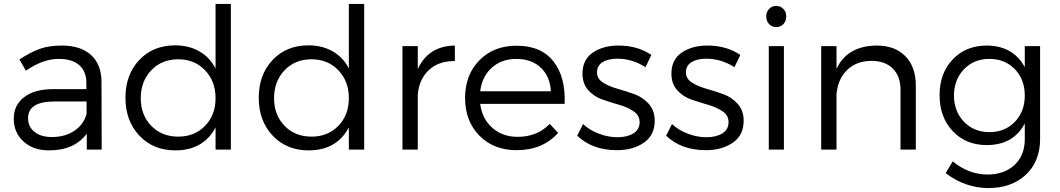

<svg xmlns="http://www.w3.org/2000/svg" viewBox="-20 -762 5400 978"><path d="M50 -157Q50 -226 102 -266.5Q154 -307 247 -308H420V-339Q420 -398 384 -430Q348 -462 279 -462Q199 -462 112 -402L79 -459Q135 -496 182.5 -513Q230 -530 294 -530Q391 -530 443.5 -482Q496 -434 497 -348L498 0H422V-81Q359 4 229 4Q149 4 99.5 -41.5Q50 -87 50 -157ZM123 -160Q123 -116 156 -90Q189 -64 244 -64Q311 -64 358.5 -95.5Q406 -127 421 -182V-245H257Q123 -245 123 -160Z M872 -531Q942 -531 995.5 -500.5Q1049 -470 1078 -413V-742H1156V0H1078V-113Q1016 4 873 4Q761 4 690 -71Q619 -146 619 -264Q619 -382 689.5 -456.5Q760 -531 872 -531ZM888 -66Q971 -66 1024.5 -121Q1078 -176 1078 -262Q1078 -348 1024.5 -404Q971 -460 888 -460Q804 -460 750.5 -404Q697 -348 697 -262Q697 -176 750.5 -121Q804 -66 888 -66Z M1551 -531Q1621 -531 1674.5 -500.5Q1728 -470 1757 -413V-742H1835V0H1757V-113Q1695 4 1552 4Q1440 4 1369 -71Q1298 -146 1298 -264Q1298 -382 1368.5 -456.5Q1439 -531 1551 -531ZM1567 -66Q1650 -66 1703.5 -121Q1757 -176 1757 -262Q1757 -348 1703.5 -404Q1650 -460 1567 -460Q1483 -460 1429.5 -404Q1376 -348 1376 -262Q1376 -176 1429.5 -121Q1483 -66 1567 -66Z M2030 0V-527H2108V-410Q2162 -528 2297 -530V-451Q2215 -452 2165 -405.5Q2115 -359 2108 -280V0Z M2610 -529Q2735 -530 2798.5 -450Q2862 -370 2856 -233H2426Q2436 -156 2488 -110.5Q2540 -65 2617 -65Q2717 -65 2780 -131L2823 -85Q2744 3 2611 3Q2495 3 2422 -71Q2349 -145 2349 -263Q2349 -381 2422 -455Q2495 -529 2610 -529ZM2426 -297H2786Q2782 -373 2734.5 -417.5Q2687 -462 2610 -462Q2535 -462 2485 -417Q2435 -372 2426 -297Z M2920 -71 2950 -130Q2983 -99 3030.5 -81Q3078 -63 3125 -63Q3174 -63 3205.5 -82Q3237 -101 3238 -138Q3239 -173 3209 -194Q3179 -215 3136 -227.5Q3093 -240 3050 -254.5Q3007 -269 2977 -302Q2947 -335 2947 -387Q2947 -458 2999.5 -494Q3052 -530 3130 -530Q3228 -530 3298 -482L3268 -420Q3200 -463 3125 -463Q3078 -463 3049.5 -445.5Q3021 -428 3021 -393Q3021 -361 3051.5 -341.5Q3082 -322 3125 -310Q3168 -298 3211 -282.5Q3254 -267 3284.5 -233Q3315 -199 3315 -147Q3315 -73 3259.5 -35Q3204 3 3122 3Q2997 3 2920 -71Z M3373 -71 3403 -130Q3436 -99 3483.5 -81Q3531 -63 3578 -63Q3627 -63 3658.5 -82Q3690 -101 3691 -138Q3692 -173 3662 -194Q3632 -215 3589 -227.5Q3546 -240 3503 -254.5Q3460 -269 3430 -302Q3400 -335 3400 -387Q3400 -458 3452.5 -494Q3505 -530 3583 -530Q3681 -530 3751 -482L3721 -420Q3653 -463 3578 -463Q3531 -463 3502.5 -445.5Q3474 -428 3474 -393Q3474 -361 3504.5 -341.5Q3535 -322 3578 -310Q3621 -298 3664 -282.5Q3707 -267 3737.5 -233Q3768 -199 3768 -147Q3768 -73 3712.5 -35Q3657 3 3575 3Q3450 3 3373 -71Z M3897.5 -639.5Q3883 -655 3883 -678Q3883 -701 3897.5 -716.5Q3912 -732 3934 -732Q3956 -732 3970.5 -716.5Q3985 -701 3985 -678Q3985 -655 3970.5 -639.5Q3956 -624 3934 -624Q3912 -624 3897.5 -639.5ZM3896 0V-527H3973V0Z M4163 0V-527H4241V-411Q4295 -528 4445 -530Q4539 -530 4592 -475.5Q4645 -421 4645 -325V0H4567V-304Q4567 -374 4527.5 -413Q4488 -452 4418 -452Q4341 -451 4294.5 -405Q4248 -359 4241 -283V0Z M4766 -278Q4766 -388 4832 -458.5Q4898 -529 5004 -530Q5140 -530 5200 -420V-527H5278V-55Q5278 60 5205.5 128Q5133 196 5013 196Q4896 195 4797 120L4833 60Q4912 126 5010 127Q5096 127 5148 78Q5200 29 5200 -53V-133Q5142 -23 5006 -23Q4900 -23 4833 -94Q4766 -165 4766 -278ZM4839 -275Q4840 -194 4890.5 -141.5Q4941 -89 5020 -89Q5099 -89 5149.5 -141.5Q5200 -194 5200 -275Q5200 -357 5149.5 -409.5Q5099 -462 5020 -462Q4941 -462 4890.5 -409.5Q4840 -357 4839 -275Z"/></svg>

Font: Trueno
Style: Lt
Weight: 300
Designer: Julieta Ulanovsky
Foundry: Julieta Ulanovsky
Version: Version 3.001b